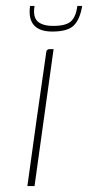

<svg xmlns="http://www.w3.org/2000/svg" viewBox="-20 -625 296 645"><path d="M72 0Q87 -110 102.5 -220Q118 -330 134 -440Q135 -447 135.5 -451Q136 -455 139 -457.5Q142 -460 147 -460H160L96 0ZM156 -519Q112 -519 93.5 -541Q75 -563 81 -605H96Q90 -568 106.5 -553Q123 -538 159 -538Q201 -538 218 -553Q235 -568 240 -605H256Q249 -561 228.5 -540Q208 -519 156 -519Z"/></svg>

Font: Genos Thin Thin
Style: Italic
Weight: 250
Italic angle: -8°
Version: Version 1.010